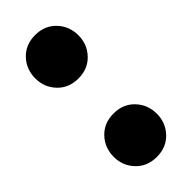

<svg xmlns="http://www.w3.org/2000/svg" viewBox="-177 -533 566 566"><g transform="rotate(-45 106.0 -250.0)"><path d="M106 4Q66 4 41 -22.5Q16 -49 16 -86Q16 -124 41 -150.5Q66 -177 106 -177Q146 -177 171 -150.5Q196 -124 196 -86Q196 -49 171 -22.5Q146 4 106 4ZM106 -323Q66 -323 41 -349.5Q16 -376 16 -413Q16 -451 41 -477.5Q66 -504 106 -504Q146 -504 171 -477.5Q196 -451 196 -413Q196 -376 171 -349.5Q146 -323 106 -323Z"/></g></svg>

Font: Phudu
Style: Bold
Weight: 700
Version: Version 1.005;gftools[0.9.23]